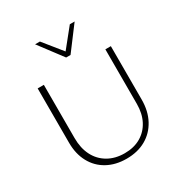

<svg xmlns="http://www.w3.org/2000/svg" viewBox="-207 -1055 1143 1211"><g transform="rotate(-30 364.5 -450.0)"><path d="M364 7Q285 7 225 -26Q165 -59 132 -120Q99 -181 99 -262V-658H144V-270Q144 -197 171.5 -143Q199 -89 250.5 -59Q302 -29 371 -29Q439 -29 488.5 -58Q538 -87 565 -139Q592 -191 592 -261V-658H632V-269Q632 -186 598.5 -123.5Q565 -61 505 -27Q445 7 364 7ZM352 -737 361 -763 477 -907H512L384 -737ZM352 -737 224 -907H259L376 -762L384 -737Z"/></g></svg>

Font: Ysabeau Office ExtraLight
Style: Regular
Weight: 250
Designer: Christian Thalmann (Catharsis Fonts)
Version: Version 2.001;gftools[0.9.30]; featfreeze: tnum,lnum,ss02